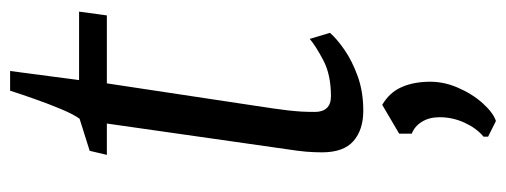

<svg xmlns="http://www.w3.org/2000/svg" viewBox="-331 -398 1002 380"><g transform="rotate(-90 170.0 -208.0)"><path d="M145.5 -169.5Q143 -152 141.5 -138.8Q140 -125.5 139.2 -113Q138.5 -100.5 138.5 -85.5Q138.5 -70.5 146.2 -62.2Q154 -54 169.5 -54Q212 -54 240.5 -69Q269 -84 283 -96L295 -56Q284 -43 261.8 -27.5Q239.5 -12 209 -1Q178.5 10 141 10Q103 10 80.8 -9.5Q58.5 -29 58.5 -71.5Q58.5 -78.5 58.8 -86.2Q59 -94 59.8 -103Q60.5 -112 61.8 -121.2Q63 -130.5 64.5 -140L115.5 -497.5H53.5L61.5 -531.5L125 -551.5Q133.5 -563 144 -588Q154.5 -613 164.2 -640.8Q174 -668.5 180.5 -689H219.5L201.5 -552.5H337L329.5 -497.5H195ZM120.5 272.5 89.5 257V248Q106 234.5 117 210.8Q128 187 128 161Q128 140.5 119 126Q110 111.5 95.5 106V81L152.5 47.5Q175.5 61 186 82.5Q196.5 104 198 133Q200 165.5 187.2 195.5Q174.5 225.5 155.5 246.5Q136.5 267.5 120.5 272.5Z"/></g></svg>

Font: Merriweather 24pt Light
Style: Italic
Weight: 300
Italic angle: -7.8°
Version: Version 2.101